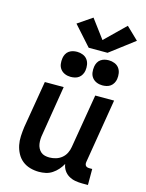

<svg xmlns="http://www.w3.org/2000/svg" viewBox="-144 -1077 887 1170"><g transform="rotate(15 300.0 -492.0)"><path d="M219 8Q190 8 162.5 0Q135 -8 114 -25Q93 -42 80 -66.5Q67 -91 61.5 -118Q56 -145 57.5 -174.5Q59 -204 63 -233L113 -530H232L181 -217Q178 -202 177.5 -187Q177 -172 179 -158Q181 -144 187.5 -131Q194 -118 204.5 -109Q215 -100 229 -96.5Q243 -93 258 -93Q278 -93 298.5 -99Q319 -105 335.5 -118.5Q352 -132 361.5 -151Q371 -170 374 -190L431 -530H550L483 -124Q482 -118 483 -112Q484 -106 487.5 -101.5Q491 -97 497 -95Q503 -93 510 -93H529V8H493Q470 8 448 4Q426 0 407.5 -11Q389 -22 377 -40Q365 -58 362 -80Q351 -60 336 -43Q321 -26 302 -13.5Q283 -1 261.5 3.5Q240 8 219 8ZM456 -601Q437 -601 420 -608Q403 -615 392 -629Q381 -643 378.5 -661.5Q376 -680 379 -699Q381 -712 387.5 -724.5Q394 -737 405.5 -745Q417 -753 430 -756Q443 -759 456 -759Q475 -759 492.5 -752Q510 -745 520.5 -731Q531 -717 534 -698.5Q537 -680 534 -661Q532 -648 525 -635.5Q518 -623 507 -615Q496 -607 482.5 -604Q469 -601 456 -601ZM256 -601Q237 -601 220 -608Q203 -615 192 -629Q181 -643 178.5 -661.5Q176 -680 179 -699Q181 -712 187.5 -724.5Q194 -737 205.5 -745Q217 -753 230 -756Q243 -759 256 -759Q275 -759 292.5 -752Q310 -745 320.5 -731Q331 -717 334 -698.5Q337 -680 334 -661Q332 -648 325 -635.5Q318 -623 307 -615Q296 -607 282.5 -604Q269 -601 256 -601ZM317 -801 207 -924 298 -986 386 -868 513 -992 590 -918 436 -801Z"/></g></svg>

Font: Iosevka Curly Extended
Style: Bold Italic
Weight: 700
Width: 7
Italic angle: -9°
Monospace: yes
Designer: Belleve Invis
Foundry: Belleve Invis
Version: Version 11.1.0; ttfautohint (v1.8.3)